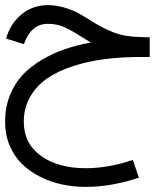

<svg xmlns="http://www.w3.org/2000/svg" viewBox="-38 -399 606 752"><path d="M55.7 -226.1 -14.2 -248Q2.9 -307.6 46.9 -343.3Q90.8 -378.9 149.4 -378.9Q182.6 -378.9 216.1 -368.7Q249.5 -358.4 268.3 -347.9Q287.1 -337.4 317.4 -318.4Q364.7 -288.1 408.7 -271.5Q452.6 -254.9 512.2 -253.9L548.3 -252.9V-175.8H511.7Q436.5 -175.8 370.6 -167.2Q304.7 -158.7 246.1 -139.4Q187.5 -120.1 145.8 -91.1Q104 -62 79.6 -19Q55.2 23.9 55.2 77.6Q55.2 163.1 122.3 211.4Q189.5 259.8 297.9 259.8Q385.7 259.8 482.4 227.5L505.9 296.9Q397.5 333 297.9 333Q249.5 333 204.1 323.2Q158.7 313.5 118.2 292.7Q77.6 272 47.4 242.4Q17.1 212.9 -0.5 170.4Q-18.1 127.9 -18.1 77.6Q-18.1 22 0.5 -24.9Q19 -71.8 50 -105Q81.1 -138.2 125.2 -164.3Q169.4 -190.4 216.6 -206.5Q263.7 -222.7 318.4 -232.4Q301.8 -241.7 278.3 -256.8Q237.8 -282.7 210.4 -294.2Q183.1 -305.7 149.4 -305.7Q83.5 -305.7 55.7 -226.1Z"/></svg>

Font: AzarMehrMonospaced
Style: SansBold
Weight: 1
Designer: Amin Abedi
Version: Version 1.00